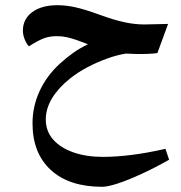

<svg xmlns="http://www.w3.org/2000/svg" viewBox="-20 -430 695 738"><path d="M373 288Q246 288 175.5 223.5Q105 159 105 44Q105 -21 132.5 -80.5Q160 -140 212 -187Q235 -208 261 -226.5Q287 -245 318 -260Q295 -269 275 -276Q255 -283 236.5 -287Q218 -291 199 -291Q170 -291 148 -282.5Q126 -274 91 -252Q82 -261 75 -278.5Q68 -296 68 -312Q68 -357 104 -383.5Q140 -410 201 -410Q234 -410 270 -402Q306 -394 361 -374Q415 -354 456 -345Q497 -336 535 -336L626 -338L585 -226Q572 -224 549.5 -223Q527 -222 504 -222.5Q481 -223 464 -224Q431 -219 392 -205Q353 -191 316 -171.5Q279 -152 249 -128Q205 -93 180.5 -53Q156 -13 156 29Q156 74 184 106Q212 138 261.5 155.5Q311 173 375 173Q426 173 486 165.5Q546 158 616 142L630 184Q575 215 524 238.5Q473 262 433.5 275Q394 288 373 288Z"/></svg>

Font: Noto Naskh Arabic
Style: Bold
Weight: 700
Designer: Monotype Design Team, David Williams, Mohamad Dakak and Nizar Qandah
Foundry: Monotype Imaging Inc.
Version: Version 2.016